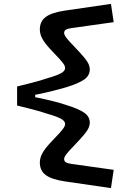

<svg xmlns="http://www.w3.org/2000/svg" viewBox="-20 -825 654 988"><path d="M185 11Q185 -12 197.5 -35.5Q210 -59 237 -88L286 -140Q302 -158 308.5 -168Q315 -178 315 -187Q315 -204 289 -216.5Q263 -229 200 -247Q175 -255 142 -263.5Q109 -272 68 -282V-380Q109 -390 142 -398.5Q175 -407 200 -415Q263 -433 289 -445.5Q315 -458 315 -475Q315 -484 309 -493.5Q303 -503 286 -522L237 -574Q210 -603 197.5 -626.5Q185 -650 185 -673Q185 -715 215 -737.5Q245 -760 311 -770L551 -805L565 -711L345 -680Q326 -677 318 -671.5Q310 -666 310 -655Q310 -648 316 -638.5Q322 -629 338 -611L387 -559Q417 -527 429.5 -507Q442 -487 442 -468Q442 -436 413.5 -416Q385 -396 321 -376Q290 -367 250.5 -357Q211 -347 161 -337V-325Q211 -315 250.5 -305Q290 -295 320 -285Q385 -265 413.5 -245Q442 -225 442 -194Q442 -175 429.5 -155Q417 -135 387 -103L338 -51Q323 -34 316.5 -24.5Q310 -15 310 -7Q310 4 318 9.5Q326 15 345 18L565 49L551 143L311 108Q245 98 215 75.5Q185 53 185 11Z"/></svg>

Font: Intel One Mono Medium
Style: Regular
Weight: 500
Monospace: yes
Designer: Fred Shallcrass
Foundry: Frere-Jones Type LLC
Version: Version 1.400;hotconv 1.1.0;makeotfexe 2.6.0;FJTRelease1.4